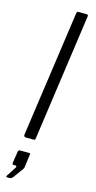

<svg xmlns="http://www.w3.org/2000/svg" viewBox="-147 -780 527 1056"><g transform="rotate(15 116.0 -252.0)"><path d="M113 -13Q112 -4 110 -2Q108 0 98 0H61Q53 0 49.5 -3.5Q46 -7 47 -14L149 -732Q151 -739 152.5 -740.5Q154 -742 160 -742H205Q217 -742 214 -729ZM14 238Q11 238 10.5 235.5Q10 233 12 229L47 175Q50 170 49 166.5Q48 163 44 163H32Q28 163 26 161Q24 159 25 153L35 87Q37 77 45 77H98Q105 77 104 84L94 161Q92 166 90 170L47 229Q43 233 39.5 235.5Q36 238 30 238Z"/></g></svg>

Font: Libre Franklin Thin Light
Style: Italic
Weight: 300
Italic angle: -8°
Version: Version 3.000